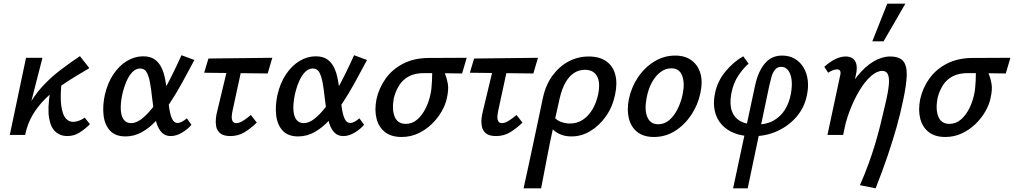

<svg xmlns="http://www.w3.org/2000/svg" viewBox="-20 -731 5493 1040"><path d="M84 0Q97 -85 130 -148.5Q163 -212 208.5 -261.5Q254 -311 306.5 -351Q359 -391 413 -427L464 -362Q429 -341 388 -316.5Q347 -292 305 -262.5Q263 -233 224.5 -195Q186 -157 157.5 -109.5Q129 -62 116 0ZM33 0 121 -418H210L103 0ZM343 6Q308 6 281.5 -16.5Q255 -39 246 -91Q237 -143 251 -232L315 -300Q305 -211 311.5 -161Q318 -111 335 -91Q352 -71 375 -71Q385 -71 397 -74Q409 -77 420 -82.5Q431 -88 439 -94L467 -58Q437 -29 408.5 -11.5Q380 6 343 6Z M660 8Q605 8 576 -23.5Q547 -55 541 -106.5Q535 -158 548 -218Q563 -282 594.5 -329Q626 -376 668 -401Q710 -426 755 -426Q794 -426 817.5 -409.5Q841 -393 854.5 -365Q868 -337 874.5 -302Q881 -267 886 -231Q891 -188 896 -150Q901 -112 911.5 -88.5Q922 -65 942 -65Q953 -65 966 -72Q979 -79 992 -90L1017 -55Q998 -32 966.5 -13Q935 6 905 6Q875 6 857 -12.5Q839 -31 829 -61Q819 -91 813.5 -127.5Q808 -164 804 -200Q799 -250 792 -286Q785 -322 773.5 -341Q762 -360 739 -360Q716 -360 697 -340.5Q678 -321 664 -288Q650 -255 641 -213Q632 -166 634.5 -133Q637 -100 651 -82Q665 -64 690 -64Q717 -64 746 -86Q775 -108 804 -144.5Q833 -181 861 -229Q889 -277 914.5 -329Q940 -381 963 -432L1033 -406Q1001 -346 968.5 -286.5Q936 -227 901 -174Q866 -121 828.5 -80Q791 -39 749 -15.5Q707 8 660 8Z M1228 6Q1191 6 1173 -9Q1155 -24 1151 -46Q1147 -68 1149.5 -90Q1152 -112 1156 -126L1224 -410H1300L1240 -133Q1237 -120 1235.5 -103.5Q1234 -87 1239.5 -75.5Q1245 -64 1260 -64Q1276 -64 1296 -76.5Q1316 -89 1339 -108L1371 -67Q1338 -35 1304 -14.5Q1270 6 1228 6ZM1086 -337 1109 -414 1455 -418 1430 -333Z M1595 8Q1540 8 1511 -23.5Q1482 -55 1476 -106.5Q1470 -158 1483 -218Q1498 -282 1529.5 -329Q1561 -376 1603 -401Q1645 -426 1690 -426Q1729 -426 1752.5 -409.5Q1776 -393 1789.5 -365Q1803 -337 1809.5 -302Q1816 -267 1821 -231Q1826 -188 1831 -150Q1836 -112 1846.5 -88.5Q1857 -65 1877 -65Q1888 -65 1901 -72Q1914 -79 1927 -90L1952 -55Q1933 -32 1901.5 -13Q1870 6 1840 6Q1810 6 1792 -12.5Q1774 -31 1764 -61Q1754 -91 1748.5 -127.5Q1743 -164 1739 -200Q1734 -250 1727 -286Q1720 -322 1708.5 -341Q1697 -360 1674 -360Q1651 -360 1632 -340.5Q1613 -321 1599 -288Q1585 -255 1576 -213Q1567 -166 1569.5 -133Q1572 -100 1586 -82Q1600 -64 1625 -64Q1652 -64 1681 -86Q1710 -108 1739 -144.5Q1768 -181 1796 -229Q1824 -277 1849.5 -329Q1875 -381 1898 -432L1968 -406Q1936 -346 1903.5 -286.5Q1871 -227 1836 -174Q1801 -121 1763.5 -80Q1726 -39 1684 -15.5Q1642 8 1595 8Z M2155 11Q2099 11 2065 -16Q2031 -43 2019.5 -89Q2008 -135 2019 -192Q2032 -253 2068 -304Q2104 -355 2162.5 -385.5Q2221 -416 2298 -417L2508 -418L2483 -333Q2424 -334 2374.5 -334.5Q2325 -335 2277 -335Q2229 -335 2196 -318Q2163 -301 2143 -270Q2123 -239 2113 -198Q2102 -137 2118 -98.5Q2134 -60 2178 -60Q2213 -60 2240 -83.5Q2267 -107 2285.5 -144Q2304 -181 2312 -222Q2315 -234 2317 -253.5Q2319 -273 2320 -294.5Q2321 -316 2321 -334.5Q2321 -353 2319 -361L2374 -373Q2381 -353 2391 -329.5Q2401 -306 2406 -276Q2411 -246 2401 -202Q2394 -165 2372 -127Q2350 -89 2317.5 -58Q2285 -27 2244 -8Q2203 11 2155 11Z M2667 6Q2630 6 2612 -9Q2594 -24 2590 -46Q2586 -68 2588.5 -90Q2591 -112 2595 -126L2663 -410H2739L2679 -133Q2676 -120 2674.5 -103.5Q2673 -87 2678.5 -75.5Q2684 -64 2699 -64Q2715 -64 2735 -76.5Q2755 -89 2778 -108L2810 -67Q2777 -35 2743 -14.5Q2709 6 2667 6ZM2525 -337 2548 -414 2894 -418 2869 -333Z M2816 289Q2830 225 2843.5 163.5Q2857 102 2869.5 41.5Q2882 -19 2895 -78.5Q2908 -138 2920 -198Q2936 -272 2973 -322Q3010 -372 3060.5 -398.5Q3111 -425 3168 -425Q3227 -425 3263.5 -399.5Q3300 -374 3312.5 -327.5Q3325 -281 3312 -220Q3299 -154 3263 -102.5Q3227 -51 3178.5 -21.5Q3130 8 3076 8Q3044 8 3019.5 -1.5Q2995 -11 2978.5 -26.5Q2962 -42 2956 -58L2982 -98Q2995 -79 3019 -70.5Q3043 -62 3067 -62Q3106 -62 3136.5 -82Q3167 -102 3188.5 -137.5Q3210 -173 3220 -220Q3233 -285 3213.5 -319Q3194 -353 3148 -353Q3117 -353 3090.5 -336.5Q3064 -320 3044 -285.5Q3024 -251 3012 -200Q2994 -119 2981.5 -63.5Q2969 -8 2960.5 34Q2952 76 2945 112.5Q2938 149 2930 190.5Q2922 232 2911 289Z M3522 11Q3466 11 3432 -16Q3398 -43 3386.5 -89Q3375 -135 3386 -192Q3399 -257 3435 -311Q3471 -365 3523.5 -397.5Q3576 -430 3637 -430Q3691 -430 3726 -404Q3761 -378 3774 -333Q3787 -288 3774 -228Q3761 -164 3725 -109.5Q3689 -55 3637 -22Q3585 11 3522 11ZM3545 -58Q3580 -58 3606.5 -81.5Q3633 -105 3651.5 -143Q3670 -181 3678 -222Q3690 -281 3675 -321Q3660 -361 3616 -361Q3585 -361 3557.5 -340.5Q3530 -320 3510.5 -283.5Q3491 -247 3482 -198Q3470 -135 3486.5 -96.5Q3503 -58 3545 -58Z M3951 289 4069 -263Q4077 -302 4090 -332.5Q4103 -363 4121 -385Q4139 -407 4162.5 -418.5Q4186 -430 4216 -430Q4256 -430 4285.5 -412.5Q4315 -395 4333 -364.5Q4351 -334 4355.5 -295Q4360 -256 4350 -212Q4337 -148 4294.5 -98.5Q4252 -49 4190.5 -21Q4129 7 4057 7Q4001 7 3958.5 -9.5Q3916 -26 3888.5 -57Q3861 -88 3851.5 -131Q3842 -174 3853 -226Q3867 -293 3910.5 -345Q3954 -397 4006 -426L4035 -386Q4010 -366 3981 -324Q3952 -282 3941 -223Q3931 -166 3944.5 -129Q3958 -92 3992 -74Q4026 -56 4075 -56Q4131 -56 4169.5 -77.5Q4208 -99 4231.5 -136.5Q4255 -174 4264 -223Q4272 -268 4267.5 -300.5Q4263 -333 4248.5 -351Q4234 -369 4212 -369Q4190 -369 4177.5 -353Q4165 -337 4158.5 -313Q4152 -289 4147 -267L4030 289Z M4638 272Q4666 208 4685.5 154Q4705 100 4720 50Q4735 0 4748 -52Q4761 -104 4775 -165Q4791 -232 4794.5 -271.5Q4798 -311 4789 -329Q4780 -347 4759 -347Q4730 -347 4698 -319Q4666 -291 4636.5 -242.5Q4607 -194 4583 -132Q4559 -70 4547 0H4484Q4508 -107 4544.5 -186.5Q4581 -266 4624 -319Q4667 -372 4712.5 -398.5Q4758 -425 4801 -425Q4851 -425 4872 -400.5Q4893 -376 4891.5 -323Q4890 -270 4871 -183Q4857 -115 4836.5 -42.5Q4816 30 4788.5 111.5Q4761 193 4723 289ZM4462 0 4531 -323Q4533 -329 4533 -336.5Q4533 -344 4529 -349.5Q4525 -355 4513 -355Q4501 -355 4488.5 -349.5Q4476 -344 4466 -337L4445 -369Q4473 -395 4503 -410Q4533 -425 4561 -425Q4587 -425 4601.5 -412.5Q4616 -400 4619.5 -378.5Q4623 -357 4617 -330L4547 0ZM4705 -507 4786 -711H4884L4766 -507Z M5100 11Q5044 11 5010 -16Q4976 -43 4964.5 -89Q4953 -135 4964 -192Q4977 -253 5013 -304Q5049 -355 5107.5 -385.5Q5166 -416 5243 -417L5453 -418L5428 -333Q5369 -334 5319.5 -334.5Q5270 -335 5222 -335Q5174 -335 5141 -318Q5108 -301 5088 -270Q5068 -239 5058 -198Q5047 -137 5063 -98.5Q5079 -60 5123 -60Q5158 -60 5185 -83.5Q5212 -107 5230.5 -144Q5249 -181 5257 -222Q5260 -234 5262 -253.5Q5264 -273 5265 -294.5Q5266 -316 5266 -334.5Q5266 -353 5264 -361L5319 -373Q5326 -353 5336 -329.5Q5346 -306 5351 -276Q5356 -246 5346 -202Q5339 -165 5317 -127Q5295 -89 5262.5 -58Q5230 -27 5189 -8Q5148 11 5100 11Z"/></svg>

Font: Ysabeau Infant SemiBold
Style: Italic
Weight: 600
Italic angle: -12°
Designer: Christian Thalmann (Catharsis Fonts)
Version: Version 2.002; featfreeze: ss01,ss02,lnum